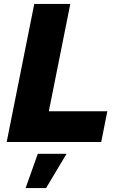

<svg xmlns="http://www.w3.org/2000/svg" viewBox="-20 -721 603 975"><path d="M228 -156H525L494 0H14L154 -701H337ZM172 60H318L214 234H110Z"/></svg>

Font: Gontserrat
Style: Bold Italic
Weight: 700
Italic angle: -11.3°
Designer: Julieta Ulanovsky
Foundry: Julieta Ulanovsky
Version: Version 6.001